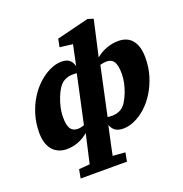

<svg xmlns="http://www.w3.org/2000/svg" viewBox="-161 -857 1162 1219"><g transform="rotate(-20 420.5 -247.5)"><path d="M176 221 187 162 304 152H373L500 162L489 221ZM156 16Q122 16 92.5 -0.5Q63 -17 45.5 -52Q28 -87 28 -141Q28 -205 45 -261.5Q62 -318 91 -365Q120 -412 157.5 -446Q195 -480 235.5 -499Q276 -518 315 -518Q353 -518 371.5 -499.5Q390 -481 396 -447H416L409 -410Q402 -413 388.5 -415Q375 -417 357 -417Q323 -417 298 -403.5Q273 -390 256 -362Q243 -341 231 -311.5Q219 -282 211.5 -249Q204 -216 204 -181Q204 -126 220 -103.5Q236 -81 269 -81Q282 -81 300.5 -86.5Q319 -92 337 -100Q355 -108 366 -116V-57H322Q305 -37 280 -20.5Q255 -4 224 6Q193 16 156 16ZM246 221 309 -57 306 -65 388 -445 392 -453 427 -620 479 -590 335 -608 346 -662 563 -716 601 -704 544 -451 546 -440 464 -58 459 -45Q451 -7 443 28Q435 63 428.5 95.5Q422 128 415.5 159Q409 190 403 221ZM540 16Q504 16 483.5 0Q463 -16 452 -54L440 -64L447 -93Q456 -90 469.5 -87.5Q483 -85 501 -85Q533 -85 558.5 -99Q584 -113 601 -145Q613 -165 624 -193Q635 -221 642 -252.5Q649 -284 649 -315Q649 -372 633.5 -396.5Q618 -421 584 -421Q570 -421 551.5 -417Q533 -413 515.5 -406Q498 -399 487 -392V-446H530Q546 -464 571.5 -480.5Q597 -497 630 -507.5Q663 -518 700 -518Q738 -518 766 -501Q794 -484 809.5 -449Q825 -414 825 -361Q825 -295 807.5 -238Q790 -181 761 -134Q732 -87 695 -53.5Q658 -20 618 -2Q578 16 540 16Z"/></g></svg>

Font: Source Serif 4 Black
Style: Italic
Weight: 900
Italic angle: -12°
Designer: Frank Grießhammer
Foundry: Adobe Systems Incorporated
Version: Version 4.004;hotconv 1.0.116;makeotfexe 2.5.65601